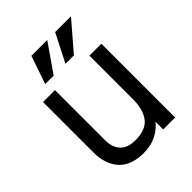

<svg xmlns="http://www.w3.org/2000/svg" viewBox="-213 -841 966 966"><g transform="rotate(-45 270.0 -358.0)"><path d="M352.1 -731H464.8L335.9 -581.1H275.9ZM183.1 -731H295.9L191.9 -581.1H131.8ZM475.1 -524.9V0H390.1V-54.7Q332.5 15.1 237.8 15.1Q149.4 15.1 104.7 -33.2Q60.1 -81.5 60.1 -167V-524.9H145V-167Q145 -117.2 172.1 -88.6Q199.2 -60.1 252.9 -60.1Q327.1 -60.1 358.6 -100.6Q390.1 -141.1 390.1 -216.8V-524.9Z"/></g></svg>

Font: Miedinger*
Style: Book
Weight: 400
Version: Version 001.000